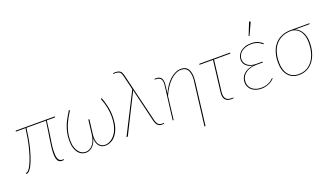

<svg xmlns="http://www.w3.org/2000/svg" viewBox="-76 -1318 3624 2090"><g transform="rotate(-20 1736.0 -273.0)"><path d="M518.5 -480 518 -474Q517.5 -469 510 -469H421Q413 -406 406.8 -360.8Q400.5 -315.5 395.5 -282.5Q390.5 -249.5 387 -226.5Q383.5 -203.5 381.2 -185.2Q379 -167 378 -150.8Q377 -134.5 377 -115.5Q377 -83 381 -62.2Q385 -41.5 393.2 -29.5Q401.5 -17.5 413.8 -13Q426 -8.5 442 -8.5H452.5L451.5 -3.5Q451.5 -1.5 447.5 0Q443.5 1.5 431.5 1.5Q415.5 1.5 403 -3Q390.5 -7.5 382 -19.8Q373.5 -32 368.8 -53.2Q364 -74.5 364 -107.5Q364 -139 368.8 -178.5Q373.5 -218 380.5 -264Q387.5 -310 395.8 -361.5Q404 -413 411 -469H185.5Q169.5 -342 147 -252.2Q124.5 -162.5 101.2 -106Q78 -49.5 56.2 -23.5Q34.5 2.5 19.5 2.5Q11 2.5 11 -1L12 -10H21Q31.5 -10 50.8 -35Q70 -60 92.2 -114.8Q114.5 -169.5 136.5 -256.8Q158.5 -344 174.5 -469H62L62.5 -473Q63 -475.5 65 -477.8Q67 -480 71 -480Z M702 -2Q726.5 -2 747.8 -12.8Q769 -23.5 785.5 -43.2Q802 -63 813 -91.5Q824 -120 828.5 -155.5L849 -323H861L840.5 -155.5Q836 -120 840 -91.5Q844 -63 855.5 -43.2Q867 -23.5 885.5 -12.8Q904 -2 929 -2Q943.5 -2 962 -7.2Q980.5 -12.5 999.2 -24.8Q1018 -37 1036 -57.2Q1054 -77.5 1068 -107.2Q1082 -137 1090.5 -177Q1099 -217 1099 -269.5Q1099 -318.5 1088 -373.8Q1077 -429 1055 -483Q1054 -486 1055.8 -488Q1057.5 -490 1060.5 -490H1066.5Q1084.5 -441.5 1097.5 -385Q1110.5 -328.5 1110.5 -269Q1110.5 -193 1093.8 -140.2Q1077 -87.5 1050.5 -54.5Q1024 -21.5 991.8 -6.8Q959.5 8 928.5 8Q911 8 893.8 2.2Q876.5 -3.5 862.2 -17.5Q848 -31.5 838.8 -54.8Q829.5 -78 829 -113Q820 -78 805.2 -54.8Q790.5 -31.5 773 -17.5Q755.5 -3.5 737 2.2Q718.5 8 701.5 8Q677.5 8 654.8 -2.8Q632 -13.5 614.2 -36Q596.5 -58.5 585.8 -93.5Q575 -128.5 575 -177Q575 -227 583.8 -268.5Q592.5 -310 607.2 -347Q622 -384 641.8 -418.8Q661.5 -453.5 684 -490H690.5Q693.5 -490 694.8 -488Q696 -486 694 -483Q667.5 -441.5 647.2 -403.8Q627 -366 613.5 -329.2Q600 -292.5 593 -255.2Q586 -218 586 -178Q586 -127.5 597.5 -93.8Q609 -60 626.5 -39.8Q644 -19.5 664.2 -10.8Q684.5 -2 702 -2Z M1411.5 -469.5 1371 -638.5Q1367.5 -653 1362.5 -664Q1357.5 -675 1349.5 -682.2Q1341.5 -689.5 1329 -693.2Q1316.5 -697 1298 -697H1273L1273.5 -702Q1273.5 -704 1277.2 -705.5Q1281 -707 1296.5 -707Q1317.5 -707 1332 -703.2Q1346.5 -699.5 1356.2 -692Q1366 -684.5 1372 -672.8Q1378 -661 1382 -645.5L1519.5 -75.5Q1529 -37 1545.2 -21.8Q1561.5 -6.5 1587 -6.5H1611L1610.5 -2.5Q1610 0.5 1606.8 2Q1603.5 3.5 1590 3.5Q1575 3.5 1562.2 0.5Q1549.5 -2.5 1539.2 -11.2Q1529 -20 1521 -35.2Q1513 -50.5 1507 -75L1420.5 -439Q1419.5 -443.5 1418.5 -448Q1417.5 -452.5 1416.5 -457Q1415 -453 1413.5 -449Q1412 -445 1409.5 -441L1192 -7Q1190.5 -3.5 1187.8 -1.8Q1185 0 1179.5 0H1173.5Z M2023.5 180H2011.5L2072 -314H2073Q2078 -355 2075.2 -387Q2072.5 -419 2061.5 -441.2Q2050.5 -463.5 2030.8 -475.2Q2011 -487 1982 -487Q1950.5 -487 1918.8 -471.8Q1887 -456.5 1857.2 -428Q1827.5 -399.5 1800.5 -359Q1773.5 -318.5 1752 -268L1720 0H1709L1756.5 -386.5Q1763 -438 1746.5 -461Q1730 -484 1689 -484H1676L1676.5 -487Q1677.5 -491 1679.8 -492.5Q1682 -494 1690.5 -494Q1712 -494 1727.8 -488.5Q1743.5 -483 1753.2 -470.2Q1763 -457.5 1766.5 -437Q1770 -416.5 1766.5 -386.5L1755 -293Q1775 -339.5 1801 -377.2Q1827 -415 1856.8 -441.5Q1886.5 -468 1918.8 -482.5Q1951 -497 1983 -497Q2046.5 -497 2070.5 -449Q2094.5 -401 2084 -314Z M2190.5 -475Q2191 -480 2197 -480H2549.5L2549 -475Q2548.5 -472.5 2546.8 -470.8Q2545 -469 2541.5 -469H2358.5L2315 -111Q2309 -61 2326.8 -34.8Q2344.5 -8.5 2388.5 -8.5H2416L2415 -3.5Q2415 -1.5 2410.5 0Q2406 1.5 2386.5 1.5Q2338.5 1.5 2317.2 -27Q2296 -55.5 2303 -111L2346.5 -469H2189.5Z M2585 0ZM2925 -444Q2923 -442 2920.5 -442Q2917.5 -442 2910 -449.2Q2902.5 -456.5 2888 -465Q2873.5 -473.5 2851.2 -480.8Q2829 -488 2796.5 -488Q2756.5 -488 2727 -477.5Q2697.5 -467 2678 -450Q2658.5 -433 2649 -411.2Q2639.5 -389.5 2639.5 -367.5Q2639.5 -346.5 2648.8 -328.2Q2658 -310 2675.2 -296.2Q2692.5 -282.5 2717.5 -274.8Q2742.5 -267 2773.5 -267H2847.5L2846.5 -257H2772Q2731 -257 2698.5 -246.8Q2666 -236.5 2643.2 -218.5Q2620.5 -200.5 2608.5 -175.5Q2596.5 -150.5 2596.5 -121Q2596.5 -95 2606.5 -73.5Q2616.5 -52 2635 -36.5Q2653.5 -21 2679.5 -12.5Q2705.5 -4 2737.5 -4Q2775 -4 2801.2 -13Q2827.5 -22 2844.5 -33Q2861.5 -44 2870.5 -53Q2879.5 -62 2882.5 -62Q2884 -62 2886 -60L2888 -58Q2879 -47 2864.2 -35.8Q2849.5 -24.5 2830 -15.2Q2810.5 -6 2786.8 0Q2763 6 2736 6Q2701.5 6 2673.5 -3.8Q2645.5 -13.5 2626 -30.2Q2606.5 -47 2595.8 -70Q2585 -93 2585 -120Q2585 -146 2594.2 -170Q2603.5 -194 2622.8 -213Q2642 -232 2670.8 -245Q2699.5 -258 2738.5 -262Q2707.5 -266 2686.8 -277Q2666 -288 2653 -302.8Q2640 -317.5 2634.5 -334.2Q2629 -351 2629 -367Q2629 -391 2639.5 -414.5Q2650 -438 2671 -456.5Q2692 -475 2723.5 -486.5Q2755 -498 2797.5 -498Q2843 -498 2875 -483.8Q2907 -469.5 2928 -447ZM2799.5 -579.5 2857.5 -725.5H2866Q2870 -725.5 2871.5 -721.5Q2873 -717.5 2870.5 -712L2810 -579.5Z M3297.5 -475Q3323.5 -465.5 3343 -447.8Q3362.5 -430 3375.8 -405.8Q3389 -381.5 3395.5 -352Q3402 -322.5 3402 -290Q3402 -226 3386.2 -172Q3370.5 -118 3341 -78.2Q3311.5 -38.5 3268.8 -16.2Q3226 6 3172 6Q3132 6 3100.2 -8Q3068.5 -22 3046.5 -48.5Q3024.5 -75 3012.5 -113Q3000.5 -151 3000.5 -199.5Q3000.5 -261.5 3016.5 -314Q3032.5 -366.5 3064.2 -404.5Q3096 -442.5 3144 -463.8Q3192 -485 3256 -485H3470.5L3470 -483Q3469.5 -480 3467.5 -477.5Q3465.5 -475 3460 -475ZM3390 -291.5Q3390 -328.5 3382 -360.2Q3374 -392 3358 -416Q3342 -440 3318.2 -455.2Q3294.5 -470.5 3263.5 -475H3255.5Q3192.5 -475 3146.5 -453.8Q3100.5 -432.5 3070.8 -395.5Q3041 -358.5 3026.8 -307.8Q3012.5 -257 3012.5 -198.5Q3012.5 -152.5 3023.2 -116.5Q3034 -80.5 3054.5 -55.5Q3075 -30.5 3104.8 -17.2Q3134.5 -4 3173 -4Q3225 -4 3265.2 -25.2Q3305.5 -46.5 3333.2 -84.8Q3361 -123 3375.5 -175.8Q3390 -228.5 3390 -291.5Z"/></g></svg>

Font: Lato Hairline
Style: Italic
Weight: 100
Italic angle: -7°
Designer: Lukasz Dziedzic
Foundry: tyPoland Lukasz Dziedzic
Version: Version 2.007; 2014-02-27